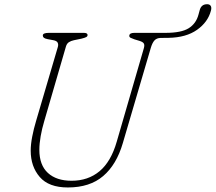

<svg xmlns="http://www.w3.org/2000/svg" viewBox="-20 -852 997 888"><path d="M520 -197 645 -628Q649.5 -642.5 645.5 -650.2Q641.5 -658 625 -663L602 -670Q591 -674 584.5 -677Q578 -680 578 -686Q578 -700 601 -700H745.5Q818.5 -700 852.8 -721.5Q887 -743 898 -784.5L903.5 -804.5Q910.5 -832.5 938 -832.5Q949.5 -832.5 954.5 -824.8Q959.5 -817 955.5 -802.5Q941.5 -749.5 891.2 -714Q841 -678.5 760 -677H756L722 -676.5Q704.5 -676 694.2 -664.8Q684 -653.5 677 -629L548 -190Q519 -90.5 457.2 -37.8Q395.5 15 294 15Q205.5 15 163.8 -33.5Q122 -82 122 -155Q122 -184 129 -220.2Q136 -256.5 147 -293L247 -633Q251 -645 247 -654Q243 -663 227 -666L200 -671Q187.5 -673.5 182.8 -677.5Q178 -681.5 178 -688Q178 -700 206 -700H368Q385 -700 385 -690Q385 -684 378.8 -680.5Q372.5 -677 356 -673L322 -666Q308 -663 298.5 -656.8Q289 -650.5 285 -637L185 -293Q174 -256.5 168 -221.8Q162 -187 162 -159Q162 -88.5 201.5 -52.2Q241 -16 311 -16Q387.5 -16 440.5 -60.2Q493.5 -104.5 520 -197Z"/></svg>

Font: Fraunces 9pt S100 Thin
Style: Italic
Weight: 100
Italic angle: -16°
Version: Version 1.000; ttfautohint (v1.8.3)